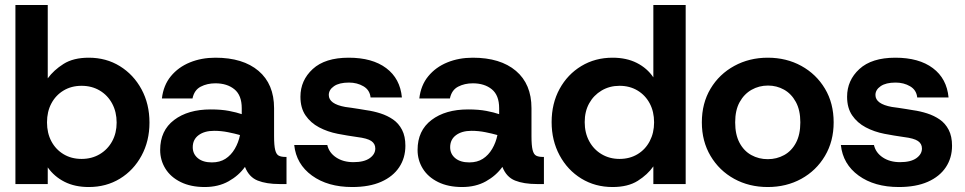

<svg xmlns="http://www.w3.org/2000/svg" viewBox="-20 -740 3880 772"><path d="M337 12Q281 12 239.5 -9Q198 -30 172 -67V0H42V-720H172V-425Q196 -458 235.5 -483Q275 -508 337 -508Q407 -508 462 -474Q517 -440 549 -381Q581 -322 581 -247Q581 -173 549 -114Q517 -55 462 -21.5Q407 12 337 12ZM308 -101Q349 -101 381 -120Q413 -139 431 -172Q449 -205 449 -247Q449 -290 431 -323.5Q413 -357 381 -376Q349 -395 308 -395Q267 -395 235.5 -376Q204 -357 186.5 -324Q169 -291 169 -248Q169 -205 186.5 -172Q204 -139 235.5 -120Q267 -101 308 -101Z M803 12Q747 12 706.5 -8Q666 -28 645 -62Q624 -96 624 -137Q624 -215 680 -257.5Q736 -300 827 -300Q870 -300 901 -294Q932 -288 952 -281V-305Q952 -357 922.5 -381Q893 -405 846 -405Q813 -405 787 -391.5Q761 -378 754 -344H631Q637 -397 667 -433.5Q697 -470 743.5 -489Q790 -508 846 -508Q957 -508 1019.5 -455Q1082 -402 1082 -305V-193Q1082 -155 1086.5 -137Q1091 -119 1101 -114Q1111 -109 1128 -109H1132V0H1104Q1051 0 1016 -14Q981 -28 965 -69Q940 -34 899 -11Q858 12 803 12ZM832 -87Q864 -87 886.5 -101.5Q909 -116 924 -141.5Q939 -167 945 -197Q924 -203 896.5 -208.5Q869 -214 841 -214Q802 -214 778.5 -196.5Q755 -179 755 -148Q755 -121 775.5 -104Q796 -87 832 -87Z M1396 12Q1298 12 1234.5 -34Q1171 -80 1163 -157H1296Q1303 -126 1331.5 -107Q1360 -88 1401 -88Q1444 -88 1466.5 -104Q1489 -120 1489 -143Q1489 -162 1473 -173Q1457 -184 1416 -189Q1401 -191 1377 -195Q1353 -199 1338 -202Q1297 -210 1263 -228Q1229 -246 1208.5 -276Q1188 -306 1188 -351Q1188 -417 1237.5 -462.5Q1287 -508 1382 -508Q1477 -508 1533 -466Q1589 -424 1596 -348H1470Q1467 -378 1441.5 -393Q1416 -408 1383 -408Q1344 -408 1323 -393.5Q1302 -379 1302 -358Q1302 -322 1368 -310Q1378 -309 1393.5 -306.5Q1409 -304 1426 -301.5Q1443 -299 1453 -297Q1482 -293 1510 -284Q1538 -275 1560.5 -259.5Q1583 -244 1596.5 -218Q1610 -192 1610 -154Q1610 -105 1585 -67.5Q1560 -30 1512.5 -9Q1465 12 1396 12Z M1838 12Q1782 12 1741.5 -8Q1701 -28 1680 -62Q1659 -96 1659 -137Q1659 -215 1715 -257.5Q1771 -300 1862 -300Q1905 -300 1936 -294Q1967 -288 1987 -281V-305Q1987 -357 1957.5 -381Q1928 -405 1881 -405Q1848 -405 1822 -391.5Q1796 -378 1789 -344H1666Q1672 -397 1702 -433.5Q1732 -470 1778.5 -489Q1825 -508 1881 -508Q1992 -508 2054.5 -455Q2117 -402 2117 -305V-193Q2117 -155 2121.5 -137Q2126 -119 2136 -114Q2146 -109 2163 -109H2167V0H2139Q2086 0 2051 -14Q2016 -28 2000 -69Q1975 -34 1934 -11Q1893 12 1838 12ZM1867 -87Q1899 -87 1921.5 -101.5Q1944 -116 1959 -141.5Q1974 -167 1980 -197Q1959 -203 1931.5 -208.5Q1904 -214 1876 -214Q1837 -214 1813.5 -196.5Q1790 -179 1790 -148Q1790 -121 1810.5 -104Q1831 -87 1867 -87Z M2443 12Q2373 12 2317.5 -22Q2262 -56 2230 -115.5Q2198 -175 2198 -249Q2198 -324 2230 -382.5Q2262 -441 2317.5 -474.5Q2373 -508 2443 -508Q2499 -508 2540.5 -487Q2582 -466 2607 -429V-720H2737V0H2607V-71Q2584 -38 2544.5 -13Q2505 12 2443 12ZM2471 -101Q2512 -101 2543.5 -120Q2575 -139 2592.5 -172.5Q2610 -206 2610 -248Q2610 -291 2592.5 -324Q2575 -357 2543.5 -376Q2512 -395 2471 -395Q2431 -395 2399 -376Q2367 -357 2349 -324.5Q2331 -292 2331 -249Q2331 -206 2349 -172.5Q2367 -139 2399 -120Q2431 -101 2471 -101Z M3067 12Q2992 12 2932 -21Q2872 -54 2837 -113Q2802 -172 2802 -248Q2802 -325 2837 -383.5Q2872 -442 2932.5 -475Q2993 -508 3067 -508Q3142 -508 3202 -475Q3262 -442 3297 -383.5Q3332 -325 3332 -248Q3332 -172 3297 -113Q3262 -54 3202 -21Q3142 12 3067 12ZM3067 -100Q3103 -100 3133 -116.5Q3163 -133 3180.5 -166Q3198 -199 3198 -248Q3198 -297 3180 -330Q3162 -363 3132.5 -379.5Q3103 -396 3068 -396Q3032 -396 3002 -379Q2972 -362 2954 -329.5Q2936 -297 2936 -248Q2936 -199 2953.5 -166Q2971 -133 3001 -116.5Q3031 -100 3067 -100Z M3594 12Q3496 12 3432.5 -34Q3369 -80 3361 -157H3494Q3501 -126 3529.5 -107Q3558 -88 3599 -88Q3642 -88 3664.5 -104Q3687 -120 3687 -143Q3687 -162 3671 -173Q3655 -184 3614 -189Q3599 -191 3575 -195Q3551 -199 3536 -202Q3495 -210 3461 -228Q3427 -246 3406.5 -276Q3386 -306 3386 -351Q3386 -417 3435.5 -462.5Q3485 -508 3580 -508Q3675 -508 3731 -466Q3787 -424 3794 -348H3668Q3665 -378 3639.5 -393Q3614 -408 3581 -408Q3542 -408 3521 -393.5Q3500 -379 3500 -358Q3500 -322 3566 -310Q3576 -309 3591.5 -306.5Q3607 -304 3624 -301.5Q3641 -299 3651 -297Q3680 -293 3708 -284Q3736 -275 3758.5 -259.5Q3781 -244 3794.5 -218Q3808 -192 3808 -154Q3808 -105 3783 -67.5Q3758 -30 3710.5 -9Q3663 12 3594 12Z"/></svg>

Font: Host Grotesk Light
Style: Bold
Weight: 700
Version: Version 1.003